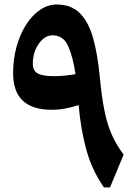

<svg xmlns="http://www.w3.org/2000/svg" viewBox="-20 -817 588 837"><path d="M519 -143.1 459.5 0H433.1Q381.3 -74.2 356.7 -163.1Q332 -252 322.8 -358.9Q292 -349.1 264.2 -343.8Q236.3 -338.4 205.6 -338.4Q37.1 -338.4 37.1 -497.6Q37.1 -558.6 52 -612.8Q66.9 -667 93.3 -708.5Q119.6 -750 154.1 -773.7Q188.5 -797.4 227.1 -797.4Q290.5 -797.4 328.4 -759.3Q366.2 -721.2 386 -650.4Q405.8 -579.6 415 -481.4Q423.3 -395.5 435.1 -335.9Q446.8 -276.4 466.8 -231.2Q486.8 -186 519 -143.1ZM309.1 -493.7Q298.3 -568.8 277.1 -616Q255.9 -663.1 208.5 -663.1Q186 -663.1 166.5 -646Q147 -628.9 135 -601.1Q123 -573.2 123 -540Q123 -509.3 144 -497.1Q165 -484.9 216.8 -484.9Q238.3 -484.9 261.5 -487.3Q284.7 -489.7 309.1 -493.7Z"/></svg>

Font: Pinar-DS2-FD Bold
Style: Regular
Weight: 700
Designer: Amin Abedi
Version: Version 3.000